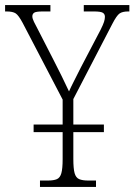

<svg xmlns="http://www.w3.org/2000/svg" viewBox="-28 -734 528 754"><path d="M129 0V-25H159Q183 -25 195.5 -30.5Q208 -36 213 -54Q218 -72 218 -109V-215H104V-245H218V-343L61 -644Q45 -674 33.5 -681.5Q22 -689 -2 -689H-8V-714H170V-689H140Q113 -689 106 -684Q99 -679 99 -670Q99 -661 105.5 -648Q112 -635 121 -618L183 -497Q216 -433 243 -375Q250 -391 262 -414.5Q274 -438 290 -470L367 -617Q377 -637 380.5 -648Q384 -659 384 -668Q384 -679 375.5 -684Q367 -689 341 -689H301V-714H480V-689H475Q453 -689 441.5 -681Q430 -673 413 -640L260 -345V-245H380V-215H260V-110Q260 -72 265 -54Q270 -36 283 -30.5Q296 -25 319 -25H349V0Z"/></svg>

Font: Noto Serif Condensed ExtraLight
Style: Regular
Weight: 200
Width: 3
Designer: Monotype Design Team
Foundry: Monotype Imaging Inc.
Version: Version 2.013; ttfautohint (v1.8.4.7-5d5b)